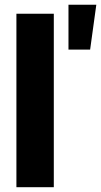

<svg xmlns="http://www.w3.org/2000/svg" viewBox="-20 -785 424 805"><path d="M205.6 -727.5H48.8V0H205.6ZM267.1 -577.1H357.9L383.8 -765.1H267.1Z"/></svg>

Font: Raveo Display
Style: Bold
Weight: 700
Designer: Jakub Foglar, Rasmus Andersson (Inter)
Foundry: Jakubfoglar.com
Version: Version 1.100;Glyphs 3.2.3 (3260)